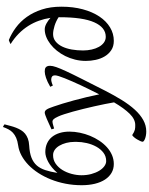

<svg xmlns="http://www.w3.org/2000/svg" viewBox="128 -914 1030 1326"><g transform="rotate(-90 643.0 -251.0)"><path d="M235.4 -399.4Q201.7 -399.9 175.5 -381.6Q149.4 -363.3 131.8 -334.7Q114.3 -306.2 105 -271Q95.7 -235.8 95.7 -203.1Q95.7 -166.5 104.2 -135.3Q112.8 -104 126.5 -81.3Q140.1 -58.6 157.7 -45.7Q175.3 -32.7 193.4 -32.7Q226.6 -32.7 251.5 -51.8Q276.4 -70.8 293 -100.8Q309.6 -130.9 317.9 -167Q326.2 -203.1 326.2 -237.8V-250Q326.2 -281.2 319.1 -308.3Q312 -335.4 300 -355.7Q288.1 -376 271.5 -387.7Q254.9 -399.4 235.4 -399.4ZM300.8 -564.5Q250 -561.5 217 -548.6Q184.1 -535.6 163.3 -512Q142.6 -488.3 131.1 -452.9Q119.6 -417.5 111.8 -369.6Q129.4 -390.6 148.9 -406.5Q168.5 -422.4 187.3 -432.6Q206.1 -442.9 223.6 -448Q241.2 -453.1 255.4 -453.1Q289.6 -453.1 316.2 -440.9Q342.8 -428.7 360.6 -406.5Q378.4 -384.3 387.7 -353.8Q397 -323.2 397 -286.6Q397 -251 389.4 -214.4Q381.8 -177.7 367.9 -143.8Q354 -109.9 334 -79.8Q314 -49.8 289.3 -27.6Q264.6 -5.4 235.4 7.3Q206.1 20 173.3 20Q139.2 20 112.1 4.2Q85 -11.7 65.9 -40.8Q46.9 -69.8 36.9 -110.8Q26.9 -151.9 26.9 -202.1Q26.9 -259.8 37.4 -313.5Q47.9 -367.2 66.7 -414.3Q85.4 -461.4 111.1 -501Q136.7 -540.5 167.2 -569.8Q197.8 -599.1 231.9 -617.4Q266.1 -635.7 301.8 -640.6Q333 -645 354 -654.3Q375 -663.6 389.4 -677Q403.8 -690.4 412.8 -707.8Q421.9 -725.1 429.2 -745.6Q433.1 -744.1 438.7 -740.7Q444.3 -737.3 447.3 -734.9Q441.9 -714.4 436.5 -694.1Q431.2 -673.8 424.1 -655.5Q417 -637.2 407.2 -621.1Q397.5 -605 383.1 -593Q368.7 -581.1 348.6 -573.5Q328.6 -565.9 300.8 -564.5Z M851.6 -419.9Q851.6 -403.3 842.5 -377.2Q833.5 -351.1 813.2 -307.4Q793 -263.7 760 -198.7Q727.1 -133.8 679.7 -40Q647 23.9 614.5 76.2Q582 128.4 547.9 165.8Q513.7 203.1 476.6 223.6Q439.5 244.1 397.9 244.1Q383.3 244.1 370.4 241.7Q357.4 239.3 347.9 235.6Q338.4 231.9 332.8 227.5Q327.1 223.1 327.1 219.2Q327.1 213.4 331.8 202.9Q336.4 192.4 343.3 180.9Q350.1 169.4 358.2 159.9Q366.2 150.4 373 147Q384.8 154.8 393.8 159.2Q402.8 163.6 410.6 165.5Q418.5 167.5 426.3 167.7Q434.1 168 442.9 168Q482.4 168 520.3 129.6Q558.1 91.3 599.1 21.5Q594.2 -6.8 587.2 -42.5Q580.1 -78.1 571.5 -115.7Q563 -153.3 553.7 -191.2Q544.4 -229 535.2 -262.2Q525.9 -295.4 517.3 -322Q508.8 -348.6 501.5 -363.8Q490.2 -388.7 482.4 -396.2Q474.6 -403.8 466.3 -403.8Q461.9 -403.8 453.9 -402.1Q445.8 -400.4 438 -397.9Q428.7 -395.5 418.5 -392.1L412.6 -410.2Q433.1 -419.4 451.7 -428Q470.2 -436.5 485.1 -442.9Q500 -449.2 511.2 -453.1Q522.5 -457 528.3 -457Q535.2 -457 540.3 -453.6Q545.4 -450.2 550.3 -442.9Q555.2 -435.5 559.8 -423.6Q564.5 -411.6 570.3 -395Q579.6 -368.7 590.6 -332.8Q601.6 -296.9 612.8 -255.4Q624 -213.9 634.8 -169.2Q645.5 -124.5 654.3 -80.6Q669.9 -111.3 685.8 -143.3Q701.7 -175.3 716.3 -206.5Q731 -237.8 743.4 -266.4Q755.9 -294.9 765.4 -318.8Q774.9 -342.8 780.3 -360.1Q785.6 -377.4 785.6 -386.2Q785.6 -410.6 759.8 -412.1Q744.1 -413.6 715.3 -400.9L706.5 -418.9Q741.7 -439.5 768.3 -448.2Q794.9 -457 811.5 -457Q819.8 -457 827.1 -455.8Q834.5 -454.6 839.8 -450.7Q845.2 -446.8 848.4 -439.5Q851.6 -432.1 851.6 -419.9Z M1051.8 -35.6Q1116.2 -35.6 1151.6 -114.5Q1187 -193.4 1187 -354V-361.3Q1173.8 -370.1 1158.7 -377.2Q1143.6 -384.3 1127.9 -389.2Q1112.3 -394 1097.7 -396.7Q1083 -399.4 1070.8 -399.4Q1041.5 -399.4 1020 -382.3Q998.5 -365.2 984.6 -336.7Q970.7 -308.1 964.1 -270.8Q957.5 -233.4 957.5 -192.4Q957.5 -161.1 963.9 -132.8Q970.2 -104.5 982.4 -82.8Q994.6 -61 1012.2 -48.3Q1029.8 -35.6 1051.8 -35.6ZM885.3 -172.9Q885.3 -211.4 894.3 -247.6Q903.3 -283.7 918.9 -315.2Q934.6 -346.7 955.6 -372.8Q976.6 -398.9 1001 -417.7Q1025.4 -436.5 1051.5 -446.8Q1077.6 -457 1103.5 -457Q1122.1 -457 1143.1 -445.6Q1164.1 -434.1 1182.6 -417.5Q1176.8 -457.5 1163.1 -496.3Q1149.4 -535.2 1127.2 -570.3Q1105 -605.5 1073.7 -636.5Q1042.5 -667.5 1001.5 -692.9Q1008.3 -696.8 1015.6 -700Q1022.9 -703.1 1029.3 -705.1Q1074.2 -687 1115.7 -656.2Q1157.2 -625.5 1189.2 -580.8Q1221.2 -536.1 1240.5 -476.8Q1259.8 -417.5 1259.8 -342.3Q1259.8 -260.7 1241.7 -193.8Q1223.6 -127 1191.7 -79.3Q1159.7 -31.7 1116.7 -5.9Q1073.7 20 1023.9 20Q985.8 20 959.5 2.4Q933.1 -15.1 916.5 -43Q899.9 -70.8 892.6 -105.2Q885.3 -139.6 885.3 -172.9Z"/></g></svg>

Font: Gentium Plus CyrE
Style: Italic
Weight: 400
Italic angle: -8°
Designer: J. Victor Gaultney, Annie Olsen, Iska Routamaa, Becca Hirsbrunner
Foundry: SIL International
Version: Version 5.000